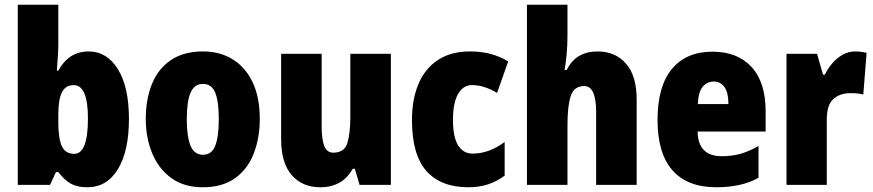

<svg xmlns="http://www.w3.org/2000/svg" viewBox="-20 -831 3685 810"><path d="M226 -639Q226 -619 224 -592.5Q222 -566 220 -533H226Q270 -614 354 -614Q431 -614 477.5 -539Q524 -464 524 -329Q524 -194 477.5 -117.5Q431 -41 349 -41Q306 -41 279 -56Q252 -71 226 -105H216L191 -51H55V-811H226ZM291 -472Q257 -472 241.5 -442Q226 -412 226 -348V-318Q226 -246 241 -214Q256 -182 293 -182Q351 -182 351 -331Q351 -472 291 -472Z M1076 -329Q1076 -252 1051.5 -186Q1027 -120 973.5 -80.5Q920 -41 835 -41Q756 -41 702.5 -80Q649 -119 622 -184.5Q595 -250 595 -329Q595 -412 621 -476.5Q647 -541 701 -577.5Q755 -614 837 -614Q908 -614 962 -580.5Q1016 -547 1046 -483.5Q1076 -420 1076 -329ZM768 -328Q768 -254 784 -216Q800 -178 836 -178Q873 -178 888 -216Q903 -254 903 -329Q903 -403 888 -440Q873 -477 836 -477Q800 -477 784 -440Q768 -403 768 -328Z M1629 -604V-51H1497L1477 -119H1468Q1425 -41 1331 -41Q1255 -41 1210.5 -92.5Q1166 -144 1166 -244V-604H1337V-299Q1337 -243 1348 -215Q1359 -187 1386 -187Q1433 -187 1445.5 -228Q1458 -269 1458 -340V-604Z M1956 -41Q1840 -41 1779 -109.5Q1718 -178 1718 -325Q1718 -412 1745.5 -477Q1773 -542 1827.5 -578Q1882 -614 1963 -614Q2010 -614 2049.5 -603.5Q2089 -593 2124 -572L2077 -439Q2050 -455 2024 -463.5Q1998 -472 1971 -472Q1934 -472 1912.5 -434.5Q1891 -397 1891 -325Q1891 -253 1912.5 -218Q1934 -183 1974 -183Q2043 -183 2109 -232V-90Q2077 -66 2039.5 -53.5Q2002 -41 1956 -41Z M2374 -681Q2374 -639 2370.5 -602.5Q2367 -566 2362 -536H2371Q2409 -614 2501 -614Q2576 -614 2621 -562.5Q2666 -511 2666 -411V-51H2495V-357Q2495 -468 2445 -468Q2402 -468 2388 -426.5Q2374 -385 2374 -301V-51H2203V-811H2374Z M2986 -613Q3091 -613 3150.5 -548.5Q3210 -484 3210 -361V-276H2923Q2925 -172 3025 -172Q3068 -172 3103.5 -182Q3139 -192 3180 -215V-81Q3109 -41 3002 -41Q2880 -41 2817 -112.5Q2754 -184 2754 -325Q2754 -467 2814.5 -540Q2875 -613 2986 -613ZM2991 -487Q2963 -487 2944.5 -465Q2926 -443 2924 -392H3053Q3053 -440 3036.5 -463.5Q3020 -487 2991 -487Z M3587 -614Q3611 -614 3636 -608L3622 -432Q3612 -435 3599.5 -436.5Q3587 -438 3568 -438Q3523 -438 3495.5 -413Q3468 -388 3468 -327V-51H3298V-604H3427L3452 -516H3460Q3471 -540 3490 -562.5Q3509 -585 3534 -599.5Q3559 -614 3587 -614Z"/></svg>

Font: Noto Sans Tamil UI Condensed Black
Style: Regular
Weight: 900
Width: 3
Designer: Jelle Bosma - Monotype Design Team
Foundry: Monotype Imaging Inc.
Version: Version 2.004; ttfautohint (v1.8.4.7-5d5b)